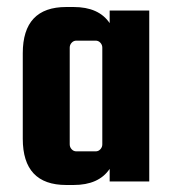

<svg xmlns="http://www.w3.org/2000/svg" viewBox="-20 -518 492 548"><path d="M293 -488H406V0H293V-36Q262 10 190 10H169Q45 10 45 -122V-366Q45 -498 169 -498H190Q262 -498 293 -452ZM272 -106V-382Q272 -390 266.5 -396Q261 -402 253 -402H198Q190 -402 184.5 -396Q179 -390 179 -382V-106Q179 -98 184.5 -92Q190 -86 198 -86H253Q261 -86 266.5 -92Q272 -98 272 -106Z"/></svg>

Font: Squada One
Style: Regular
Weight: 400
Designer: Joe Prince
Foundry: Joe Prince
Version: Version 1.001